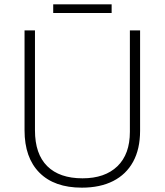

<svg xmlns="http://www.w3.org/2000/svg" viewBox="-20 -854 758 884"><path d="M625 -252Q625 -168 593 -109.5Q561 -51 501 -20.5Q441 10 357 10Q230 10 161.5 -59Q93 -128 93 -254V-714H141V-254Q141 -145 197.5 -89Q254 -33 360 -33Q463 -33 520.5 -88.5Q578 -144 578 -247V-714H625ZM494 -834V-794H225V-834Z"/></svg>

Font: Noto Sans Syriac Eastern ExtraLight
Style: Regular
Weight: 250
Designer: Patrick Giasson and the Monotype Design Team
Foundry: Monotype Imaging Inc.
Version: Version 3.001